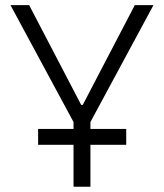

<svg xmlns="http://www.w3.org/2000/svg" viewBox="-20 -713 626 733"><path d="M125.5 -160.2V-220.7H260.7V-247.1L20 -693.4H91.3L290 -312.5H295.9L494.6 -693.4H565.9L325.2 -247.1V-220.7H461.9V-160.2H325.2V0H260.7V-160.2Z"/></svg>

Font: CaskaydiaCove NFP Light
Style: Regular
Weight: 300
Designer: Aaron Bell
Foundry: Saja Typeworks
Version: Version 2111.001; VTT 6.35;Nerd Fonts 3.1.1